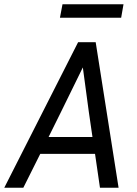

<svg xmlns="http://www.w3.org/2000/svg" viewBox="-42 -877 639 897"><path d="M425 0 402 -158H146L67 0H-22L323 -680H405L512 0ZM243 -354 185 -237H390L373 -354L345 -562ZM535 -857 524 -794H238L250 -857Z"/></svg>

Font: Inria Sans
Style: Italic
Weight: 400
Italic angle: -10°
Designer: Black Foundry Team
Foundry: Black Foundry
Version: Version 1.2; ttfautohint (v1.8.3)